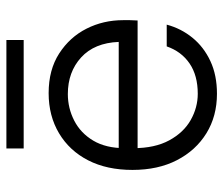

<svg xmlns="http://www.w3.org/2000/svg" viewBox="-69 -617 698 600"><g transform="rotate(-90 280.0 -317.0)"><path d="M287 12Q217 12 163.5 -21Q110 -54 79.5 -113Q49 -172 49 -252Q49 -332 79 -390.5Q109 -449 163.5 -481.5Q218 -514 289 -514Q362 -514 413 -481Q464 -448 490.5 -395.5Q517 -343 517 -281Q517 -271 517 -260Q517 -249 516 -236H102V-295H449Q446 -371 400.5 -412.5Q355 -454 286 -454Q242 -454 203 -434Q164 -414 140.5 -374.5Q117 -335 117 -276V-249Q117 -182 141.5 -137Q166 -92 205 -70Q244 -48 287 -48Q344 -48 381.5 -73.5Q419 -99 435 -145H503Q491 -100 462 -64.5Q433 -29 389 -8.5Q345 12 287 12ZM116 -592V-646H455V-592Z"/></g></svg>

Font: DM Sans 16pt Light
Style: Regular
Weight: 300
Version: Version 4.004;gftools[0.9.30]